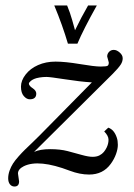

<svg xmlns="http://www.w3.org/2000/svg" viewBox="-20 -628 490 704"><path d="M335 -607.9Q285.9 -520.3 263.9 -468H229Q209.2 -535.4 179 -607.9H226.1Q236.8 -582.3 244.8 -554Q252.7 -525.6 255.1 -517.1Q277.3 -563.5 303 -607.9ZM45.9 8.1 50 37.1Q50 55.9 33 55.9Q22.9 55.9 16.5 47.9Q10 39.8 10 25.9Q10 12 15.1 -2.4Q20.3 -16.8 27.7 -28.4Q35.2 -40 48 -54.4Q60.8 -68.8 71.3 -79Q81.8 -89.1 98.4 -105Q115 -120.8 125 -131.1L316.9 -325.9Q273.2 -328.6 218.1 -337.3Q163.1 -345.9 150.4 -345.9Q137.7 -345.9 124.8 -343.8Q111.8 -341.6 104.9 -338.4Q97.9 -335.2 93.3 -331.5Q85.9 -325.4 85.9 -321.2Q85.9 -316.9 90.2 -312.4Q94.5 -307.9 99.6 -304.7Q113 -295.7 113 -284.9Q113 -263.9 89.1 -263.9Q77.4 -263.9 67.1 -275.9Q56.9 -287.8 56.9 -310.3Q56.9 -332.8 73.9 -354.7Q90.8 -376.7 119.5 -389.4Q148.2 -402.1 183.6 -402.1Q219 -402.1 272.8 -393.1Q326.7 -384 348.8 -384Q370.8 -384 374.9 -387.1Q378.9 -390.1 378.9 -398.9L373 -420.9Q373 -430.7 379.9 -437.9Q386.7 -445.1 397.3 -445.1Q408 -445.1 418.9 -435.4Q429.9 -425.8 429.9 -414.2Q429.9 -402.6 422.9 -391.6Q414.3 -378.2 392.1 -356L105 -71Q127 -81.1 163.8 -81.1Q200.7 -81.1 227.9 -74Q255.1 -66.9 279.8 -59.9Q304.4 -53 319.5 -53Q334.5 -53 344.6 -58.2Q354.7 -63.5 360.7 -70.8Q366.7 -78.1 370.8 -86.4Q377.9 -100.8 377.9 -115.5Q377.9 -130.1 362.1 -146L377 -159.9Q398.4 -152.8 408.2 -123.5Q412.1 -112.3 412.1 -97Q412.1 -81.8 405.4 -63.1Q398.7 -44.4 386.2 -27.3Q357.9 12 306.9 12Q272.7 12 235.8 -2Q122.3 -45.4 67.4 -18.6Q45.9 -7.8 45.9 8.1Z"/></svg>

Font: Linden Hill
Style: Italic
Weight: 400
Italic angle: -5.60001°
Version: Version 1.201